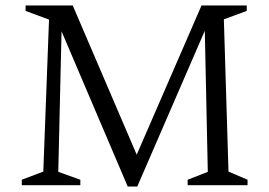

<svg xmlns="http://www.w3.org/2000/svg" viewBox="-20 -680 989 705"><path d="M60 0V-20L139 -50L160 -608L74 -640V-660H247L482 -112L720 -660H886V-640L802 -609L819 -50L889 -20V0H669V-20L743 -49L732 -567L484 5H449L206 -565L194 -49L275 -20V0Z"/></svg>

Font: Spectral SC Light
Style: Regular
Weight: 300
Designer: Jean-Baptiste Levee
Foundry: Production Type
Version: Version 2.001